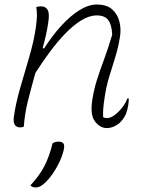

<svg xmlns="http://www.w3.org/2000/svg" viewBox="-20 -557 640 847"><path d="M140 -526Q149 -529 161 -529Q182 -529 190.5 -513Q199 -497 193 -459Q189 -430 182.5 -401.5Q176 -373 168 -344H175Q210 -399 249.5 -442.5Q289 -486 329.5 -511.5Q370 -537 407 -537Q451 -537 475 -515.5Q499 -494 507 -461Q515 -428 509 -393Q502 -348 488.5 -305Q475 -262 461.5 -217.5Q448 -173 441 -123Q437 -98 435.5 -77.5Q434 -57 435 -40Q442 -36 452 -36Q467 -36 485 -49Q503 -62 519 -82.5Q535 -103 542 -123H548Q548 -111 546.5 -98.5Q545 -86 540 -67Q532 -39 510 -17Q500 -7 484 0.5Q468 8 451 8Q422 8 399.5 -20.5Q377 -49 387 -115Q394 -161 407 -202.5Q420 -244 438 -292Q456 -340 475 -404Q473 -448 457.5 -468.5Q442 -489 407 -489Q374 -489 339 -467.5Q304 -446 268.5 -409.5Q233 -373 199.5 -327.5Q166 -282 136 -235Q119 -174 104 -115Q89 -56 85 2Q78 5 70 5Q35 5 41 -41Q49 -99 68.5 -167Q88 -235 108.5 -304Q129 -373 138 -435Q143 -471 143 -489.5Q143 -508 140 -526ZM212 75Q219 71 224.5 69.5Q230 68 240 68Q256 68 261 78Q266 88 259 113Q249 150 224 191.5Q199 233 171 256Q154 270 137 270Q123 270 114 261Q155 217 176.5 174.5Q198 132 212 75Z"/></svg>

Font: Recursive Sn Csl St Lt
Style: Italic
Weight: 300
Italic angle: -15°
Version: Version 1.079;hotconv 1.0.112;makeotfexe 2.5.65598; ttfautoh